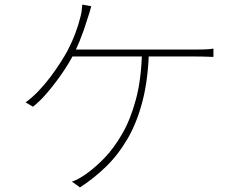

<svg xmlns="http://www.w3.org/2000/svg" viewBox="-20 -790 1040 833"><path d="M376 -763Q372 -748 367.5 -733.5Q363 -719 358 -704Q352 -684 344 -661Q336 -638 325.5 -612Q315 -586 300 -556Q281 -518 250.5 -473.5Q220 -429 186.5 -389.5Q153 -350 123 -327L91 -346Q118 -365 145.5 -393.5Q173 -422 197.5 -454.5Q222 -487 241.5 -517.5Q261 -548 273 -570Q294 -611 307.5 -647.5Q321 -684 328 -713Q332 -727 334 -740.5Q336 -754 337 -770ZM283 -575Q293 -575 325 -575Q357 -575 404 -575Q451 -575 504.5 -575Q558 -575 611.5 -575Q665 -575 710.5 -575Q756 -575 786 -575Q816 -575 823 -575Q841 -575 864 -575.5Q887 -576 906 -579V-543Q887 -544 863.5 -544.5Q840 -545 823 -545Q815 -545 776 -545Q737 -545 679.5 -545Q622 -545 557 -545Q492 -545 432.5 -545Q373 -545 330 -545Q287 -545 273 -545ZM626 -562Q622 -442 598 -350Q574 -258 534 -189Q494 -120 441.5 -68.5Q389 -17 327 23L292 -2Q308 -7 326 -17.5Q344 -28 360 -40Q395 -65 434.5 -106Q474 -147 510 -209Q546 -271 569.5 -358Q593 -445 596 -563Z"/></svg>

Font: Shanggu Sans SC VF
Style: Regular
Weight: 250
Designer: GuiWonder
Version: Version 1.021